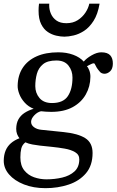

<svg xmlns="http://www.w3.org/2000/svg" viewBox="-23 -776 626 1031"><path d="M221.2 234.4Q156.7 234.4 105.7 214.4Q54.7 194.3 25.6 160.6Q-3.4 127 -2.9 85.9Q-2.4 55.7 7.1 32.7Q16.6 9.8 35.2 -6.6Q53.7 -22.9 81.5 -33.7Q73.7 -43.5 68.8 -55.9Q64 -68.4 64 -84.5Q64.5 -114.7 76.2 -135.5Q87.9 -156.2 108.9 -169.9Q129.9 -183.6 157.7 -191.9Q129.4 -203.1 109.9 -224.6Q90.3 -246.1 80.8 -270.8Q71.3 -295.4 71.8 -315.9Q72.8 -371.6 98.9 -411.6Q125 -451.7 173.6 -473.4Q222.2 -495.1 290 -495.1Q334.5 -495.1 370.1 -481.9Q405.8 -468.8 426.8 -445.3Q440.4 -462.4 468.8 -478.8Q497.1 -495.1 521 -495.1Q554.2 -495.1 568.8 -479Q583.5 -462.9 583 -433.6Q582.5 -405.8 568.1 -392.8Q553.7 -379.9 538.1 -379.9Q530.3 -379.9 522.9 -383.3Q515.6 -386.7 511.2 -393.1Q502 -403.8 496.3 -412.8Q490.7 -421.9 485.8 -432.6Q482.9 -439.5 468 -432.6Q453.1 -425.8 443.4 -419.9Q449.7 -415.5 456.3 -398.4Q462.9 -381.3 462.4 -362.8Q461.9 -311.5 437.7 -268.8Q413.6 -226.1 367.2 -200.7Q320.8 -175.3 252 -175.3Q239.7 -175.3 223.4 -176.3Q207 -177.2 197.3 -178.7Q177.7 -174.3 161.1 -156.7Q144.5 -139.2 144 -122.6Q143.6 -105 159.2 -93.3Q174.8 -81.5 198.7 -79.1L317.9 -66.9Q395.5 -59.1 434.8 -34.2Q474.1 -9.3 474.1 45.4Q474.1 112.8 438.5 154.5Q402.8 196.3 345.2 215.3Q287.6 234.4 221.2 234.4ZM256.3 -222.7Q316.4 -222.7 341.3 -259.8Q366.2 -296.9 366.2 -359.9Q366.2 -396.5 344.7 -423.8Q323.2 -451.2 279.8 -451.2Q232.4 -451.2 208 -431.2Q183.6 -411.1 175 -379.6Q166.5 -348.1 166.5 -313.5Q166.5 -276.4 189.2 -249.5Q211.9 -222.7 256.3 -222.7ZM226.1 187Q271 187 311 177.5Q351.1 168 376.7 144.8Q402.3 121.6 402.8 80.6Q403.3 54.7 380.6 41.3Q357.9 27.8 324.2 22Q290.5 16.1 256.8 12.7L191.4 5.9Q171.4 3.4 150.9 -0.2Q130.4 -3.9 113.3 -11.7Q96.2 1.5 91.3 21.5Q86.4 41.5 86.4 69.3Q86.4 112.8 107.2 138.7Q127.9 164.6 159.9 175.8Q191.9 187 226.1 187ZM322.8 -579.1Q303.2 -579.1 279.3 -584.5Q255.4 -589.8 233.6 -604.2Q211.9 -618.7 198 -646.5Q184.1 -674.3 184.1 -718.8Q184.1 -727.5 184.6 -736.8Q185.1 -746.1 186.5 -756.3H241.7Q241.2 -753.9 241.2 -751.2Q241.2 -748.5 241.2 -746.1Q241.2 -723.6 250.7 -701.7Q260.3 -679.7 280.5 -665.5Q300.8 -651.4 333.5 -651.4Q368.7 -651.4 394.3 -667.7Q419.9 -684.1 435.8 -708.3Q451.7 -732.4 456.5 -756.3H511.7Q502 -699.2 479.5 -664.1Q457 -628.9 429 -610.6Q400.9 -592.3 372.6 -585.7Q344.2 -579.1 322.8 -579.1Z"/></svg>

Font: Gelasio
Style: Italic
Weight: 400
Italic angle: -8.5°
Designer: Eben Sorkin
Foundry: Eben Sorkin
Version: Version 1.008